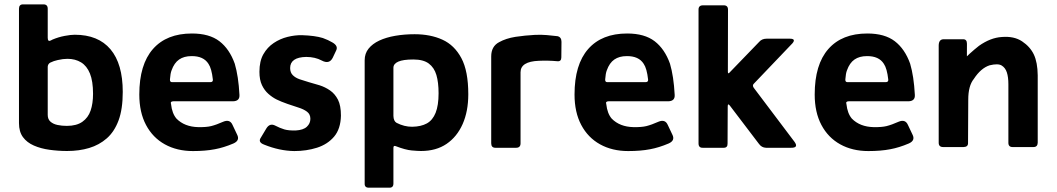

<svg xmlns="http://www.w3.org/2000/svg" viewBox="-20 -675 4827 877"><path d="M285 -100Q329.7 -100 356.2 -118.7Q382.7 -137.3 393.8 -169.7Q405 -202 405 -246.7Q405 -304.3 390.8 -339.2Q376.7 -374 350.2 -390.2Q323.7 -406.3 288 -406.3Q267.7 -406.3 243.7 -400.7Q225.7 -397 209 -388.7Q199 -382.7 198 -370.7V-150.3Q198 -130.3 210.5 -119.3Q223 -108.3 242.7 -104.2Q262.3 -100 285 -100ZM211.7 -490 220 -494.3Q247 -505.7 275.2 -511Q303.3 -516.3 321.3 -516.3Q428.7 -516.3 484.7 -449.8Q540.7 -383.3 540.7 -255.3Q540.7 -176.3 521.5 -124.8Q502.3 -73.3 467.7 -43Q433 -12.7 387.3 1Q341.7 14.7 286.3 14.7Q246 14.7 206.2 9.2Q166.3 3.7 134.7 -10.2Q103 -24 84.8 -48.7Q66.7 -73.3 66.7 -112.7V-635Q66.7 -655 85 -655H178.7Q198 -655 198 -635V-502.3Q198.3 -483 211.7 -490Z M952.3 -311.7Q946.7 -362.3 932.3 -383.3Q909.7 -419.3 854.7 -418.7Q820.7 -418.7 798.2 -403.2Q775.7 -387.7 763.7 -353.7Q758.3 -340.3 756.3 -312.7Q755.3 -299.7 766 -299.7H940.3Q953.7 -299.7 952.3 -311.7ZM761.3 -199.3Q766 -156.7 786 -133.3Q822.7 -95.7 885.7 -94.3Q922.7 -93.7 944.3 -99Q968.3 -105 999.7 -119Q1030 -131.7 1042 -104.7L1063 -60.3Q1077 -33.3 1046.3 -19.7Q1001.7 -0.7 961.3 6.7Q918.3 15 861.7 15Q788.3 15 733 -15.7Q677.7 -46.3 647 -104.2Q616.3 -162 616.3 -243.3Q616.3 -380.3 678.7 -451.2Q741 -522 856.7 -522Q936 -522 982.2 -486.7Q1028.3 -451.3 1052.3 -384Q1069.3 -326.3 1073.7 -242.3Q1076 -213 1044 -212.3H771.3Q756.7 -212 761.3 -199.3Z M1171.7 -46.7 1197 -89Q1211.7 -112.3 1234 -102.7Q1260 -89.3 1279.2 -83.8Q1298.3 -78.3 1330.7 -79Q1365.7 -81 1381.7 -96.2Q1397.7 -111.3 1397.7 -132.3Q1397.7 -153.3 1382.3 -164.8Q1367 -176.3 1343.2 -183.7Q1319.3 -191 1293.3 -200.3Q1262.7 -211 1243.3 -220.7Q1224 -230.3 1206 -246.2Q1188 -262 1176.5 -286.2Q1165 -310.3 1165 -347Q1165 -395.7 1183 -427.3Q1201 -459 1230.2 -478.5Q1259.3 -498 1293.5 -506.5Q1327.7 -515 1360 -514.3Q1419.3 -512.3 1454.7 -501.3Q1479.7 -492.3 1498 -481.3Q1526.3 -465.3 1515.3 -444L1499.7 -411Q1484 -380 1449.3 -398.7Q1419.7 -414.7 1378.7 -415Q1342 -414.3 1323.7 -401.5Q1305.3 -388.7 1305.3 -364.3Q1305.3 -343.7 1317.3 -331.7Q1329.3 -319.7 1348.5 -313Q1367.7 -306.3 1389.7 -300Q1413.7 -293.7 1439.5 -285.5Q1465.3 -277.3 1487.7 -261.8Q1510 -246.3 1523.7 -219.7Q1537.3 -193 1537.3 -146.7Q1536 -86.3 1506.2 -51Q1476.3 -15.7 1428 -0.3Q1379.7 15 1324.3 15Q1256.3 14 1186.7 -14.3Q1156.7 -25.3 1171.7 -46.7Z M1863 -96Q1903.3 -96.7 1929.8 -111.3Q1956.3 -126 1969.8 -159.8Q1983.3 -193.7 1983.3 -249Q1983.3 -298.7 1973.3 -332.5Q1963.3 -366.3 1938.5 -384.8Q1913.7 -403.3 1868 -403.3Q1821.3 -403.3 1799.2 -393.5Q1777 -383.7 1777 -365.3V-145.7Q1777.7 -121.7 1791.3 -114Q1826.7 -95.7 1863 -96ZM1777 0V163.3Q1777 183 1758 182.3H1664.3Q1645 182.3 1645.7 163.3V-399.7Q1645.7 -430.7 1663.5 -452.8Q1681.3 -475 1712.5 -489.7Q1743.7 -504.3 1785.5 -511.5Q1827.3 -518.7 1873.7 -518.7Q1946.3 -518.7 2001 -493.7Q2055.7 -468.7 2087.3 -409.7Q2119 -350.7 2119 -244.3Q2119 -166.7 2093.2 -108.3Q2067.3 -50 2019.7 -17.7Q1972 14.7 1903 14.7Q1889 14.7 1860.5 12.2Q1832 9.7 1788 -7.3Q1777 -11.7 1777 0Z M2223.7 -20.7V-417.3Q2223.7 -463.3 2259.7 -482.3Q2290.7 -499.7 2334.3 -506.7Q2378.3 -513.3 2423.3 -515.7Q2453 -517 2478.2 -514.7Q2503.3 -512.3 2526.7 -509.7Q2544.7 -505.3 2544.7 -484L2544 -413Q2544 -393.7 2526.3 -395.3Q2483 -399.3 2441 -397.3Q2357.7 -394 2357.7 -345V-20.3Q2357.7 0 2337.3 0H2242.7Q2223.7 0 2223.7 -20.7Z M2940.3 -311.7Q2934.7 -362.3 2920.3 -383.3Q2897.7 -419.3 2842.7 -418.7Q2808.7 -418.7 2786.2 -403.2Q2763.7 -387.7 2751.7 -353.7Q2746.3 -340.3 2744.3 -312.7Q2743.3 -299.7 2754 -299.7H2928.3Q2941.7 -299.7 2940.3 -311.7ZM2749.3 -199.3Q2754 -156.7 2774 -133.3Q2810.7 -95.7 2873.7 -94.3Q2910.7 -93.7 2932.3 -99Q2956.3 -105 2987.7 -119Q3018 -131.7 3030 -104.7L3051 -60.3Q3065 -33.3 3034.3 -19.7Q2989.7 -0.7 2949.3 6.7Q2906.3 15 2849.7 15Q2776.3 15 2721 -15.7Q2665.7 -46.3 2635 -104.2Q2604.3 -162 2604.3 -243.3Q2604.3 -380.3 2666.7 -451.2Q2729 -522 2844.7 -522Q2924 -522 2970.2 -486.7Q3016.3 -451.3 3040.3 -384Q3057.3 -326.3 3061.7 -242.3Q3064 -213 3032 -212.3H2759.3Q2744.7 -212 2749.3 -199.3Z M3422.7 -274.3 3609 -27.3Q3629.3 0.7 3592.7 0H3479Q3458.7 -0.7 3446.3 -18.3L3313.7 -192.7Q3304 -205 3304 -188.3L3303.3 -19.7Q3304 0 3285.7 0H3190.3Q3170.7 0.7 3170.7 -20V-630Q3170 -650.7 3191 -650.7H3286Q3305.3 -650.7 3305.3 -631L3304.7 -347.3Q3304.7 -334.3 3313.7 -345L3447.3 -483.3Q3459.7 -498.3 3481.7 -498.3H3587.3Q3617.3 -498.3 3599.7 -477.3L3422.7 -292Q3415.7 -285 3422.7 -274.3Z M4037.3 -311.7Q4031.7 -362.3 4017.3 -383.3Q3994.7 -419.3 3939.7 -418.7Q3905.7 -418.7 3883.2 -403.2Q3860.7 -387.7 3848.7 -353.7Q3843.3 -340.3 3841.3 -312.7Q3840.3 -299.7 3851 -299.7H4025.3Q4038.7 -299.7 4037.3 -311.7ZM3846.3 -199.3Q3851 -156.7 3871 -133.3Q3907.7 -95.7 3970.7 -94.3Q4007.7 -93.7 4029.3 -99Q4053.3 -105 4084.7 -119Q4115 -131.7 4127 -104.7L4148 -60.3Q4162 -33.3 4131.3 -19.7Q4086.7 -0.7 4046.3 6.7Q4003.3 15 3946.7 15Q3873.3 15 3818 -15.7Q3762.7 -46.3 3732 -104.2Q3701.3 -162 3701.3 -243.3Q3701.3 -380.3 3763.7 -451.2Q3826 -522 3941.7 -522Q4021 -522 4067.2 -486.7Q4113.3 -451.3 4137.3 -384Q4154.3 -326.3 4158.7 -242.3Q4161 -213 4129 -212.3H3856.3Q3841.7 -212 3846.3 -199.3Z M4267.7 -22.7V-216Q4269.3 -267.7 4301.3 -308Q4365 -397.3 4451.7 -465.7Q4504 -502.7 4555.7 -506Q4611.7 -510.7 4648.5 -486.2Q4685.3 -461.7 4702.3 -426Q4719.3 -390.3 4720 -331V-22.7Q4719.3 -3.3 4700.3 -3.3H4605.3Q4586 -3.3 4586 -22.7V-290.3Q4586 -323 4579 -344.3Q4572 -365.7 4555.3 -375.8Q4538.7 -386 4500.3 -376.7Q4460.3 -363.7 4428.3 -314.7Q4402.7 -283.3 4402.7 -220L4401.7 -22.7Q4402.7 -4 4381.7 -3.3H4288.3Q4267.7 -3.3 4267.7 -22.7ZM4395.3 -59.7H4267.7V-467.7Q4268.3 -495.7 4290.3 -495.7H4379.7Q4396.7 -495.7 4396.7 -475.3Z"/></svg>

Font: Vivano Light
Style: Regular
Weight: 300
Designer: Joe Prince, Josias Burgherr
Version: Version 2.064;September 19, 2022;FontCreator 14.0.0.2877 64-